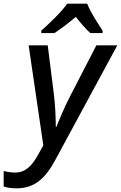

<svg xmlns="http://www.w3.org/2000/svg" viewBox="-107 -786 659 1046"><path d="M118 -619V-606H190C226 -630 266 -660 306 -694C332 -661 361 -627 385 -606H452V-619C427 -658 388 -715 368 -766H259C229 -721 154 -651 118 -619ZM-17 240C78 240 138 190 194 86L532 -539H418L271 -254C246 -207 213 -127 200 -95H197C197 -136 194 -218 186 -277L153 -539H49L129 6L101 56C67 118 32 154 -25 154C-48 154 -69 150 -87 146V230C-69 236 -50 240 -17 240Z"/></svg>

Font: Noto Sans Medium
Style: Italic
Weight: 500
Italic angle: -12°
Designer: Monotype Design Team
Foundry: Monotype Imaging Inc.
Version: Version 2.013